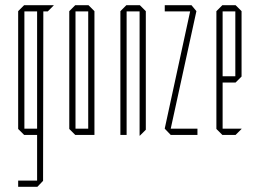

<svg xmlns="http://www.w3.org/2000/svg" viewBox="-20 -520 1001 740"><path d="M74 -476V-500H187V-499L164 -476ZM50 200V177V176H123V200ZM73 0 50 -23V-24H123V0ZM50 -24V-477L73 -500H74V-24ZM123 200V-476H147L146 177L124 200Z M271 -476V-500H321L344 -477V-476ZM270 0 247 -23V-24H320V0ZM247 -24V-477L270 -500H271V-24ZM320 0V-476H344V0Z M444 0V-477L467 -500H468V0ZM518 3V-476H542V-20L519 3ZM468 -476V-500H519L542 -477V-476Z M615 -476V-477V-500H718L715 -476ZM638 -24H615V-25L718 -500L737 -477ZM638 0 615 -24H741V0Z M837 0 814 -23V-24H911V-23L888 0ZM814 -24V-477L837 -500H838V-24ZM838 -202V-226H887V-202ZM838 -476V-500H888L911 -477V-476ZM887 -202V-476H911V-225L888 -202Z"/></svg>

Font: Foldit Thin
Style: Regular
Weight: 100
Designer: Sophia Tai
Foundry: Sophia Tai
Version: Version 1.003